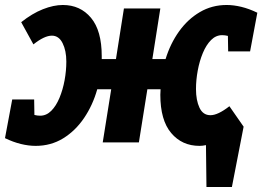

<svg xmlns="http://www.w3.org/2000/svg" viewBox="-44 -571 1052 770"><path d="M99 14Q71 14 40 6.5Q9 -1 -24 -17L5 -172H93L94 -110Q106 -107 117 -107Q142 -107 161.5 -126.5Q181 -146 194.5 -178.5Q208 -211 215 -249Q222 -287 222 -324Q222 -368 207 -398Q192 -428 164 -428Q134 -428 90 -393L41 -482Q85 -517 128 -534Q171 -551 208 -551Q278 -551 321 -499.5Q364 -448 364 -346Q364 -339 364 -334H421L453 -537H599L567 -334H620Q639 -396 674 -445Q709 -494 757.5 -522.5Q806 -551 865 -551Q893 -551 924 -543.5Q955 -536 988 -520L959 -365H871L870 -427Q858 -430 847 -430Q822 -430 802.5 -410.5Q783 -391 769.5 -358.5Q756 -326 749 -288Q742 -250 742 -214Q742 -169 756 -139Q770 -109 800 -109Q830 -109 876 -145L933 -63L886 179H784L782 11Q768 14 756 14Q686 14 642.5 -37.5Q599 -89 599 -191Q599 -203 600 -213H547L513 0H368L402 -213H346Q328 -149 293 -97.5Q258 -46 209 -16Q160 14 99 14Z"/></svg>

Font: Bitter ExtraBold
Style: Italic
Weight: 800
Italic angle: -9°
Designer: Sol Matas, and Bitter project Authors
Foundry: Sol Matas
Version: Version 2.001